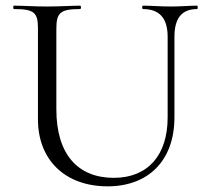

<svg xmlns="http://www.w3.org/2000/svg" viewBox="-20 -645 738 678"><path d="M572 -515V-230C572 -97 502 -17 382 -17C254 -17 179 -101 179 -259V-542C179 -599 191 -613 263 -613C267 -613 267 -625 263 -625C233 -625 192 -622 146 -622C101 -622 61 -625 29 -625C26 -625 26 -613 29 -613C101 -613 114 -601 114 -544V-224C114 -79 211 13 360 13C502 13 596 -76 596 -231V-515C596 -581 622 -613 676 -613C679 -613 679 -625 676 -625C649 -625 617 -622 585 -622C546 -622 515 -625 485 -625C481 -625 481 -613 485 -613C543 -613 572 -581 572 -515Z"/></svg>

Font: Cormorant Garamond
Style: Regular
Weight: 400
Designer: Christian Thalmann (Catharsis Fonts)
Foundry: Catharsis Fonts
Version: Version 4.002;Glyphs 3.4 (3410)